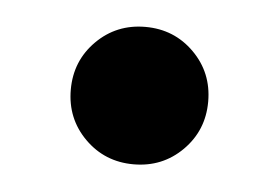

<svg xmlns="http://www.w3.org/2000/svg" viewBox="-29 -440 356 245"><g transform="rotate(5 149.0 -318.0)"><path d="M86.5 -255.5Q61 -281 61 -318Q61 -355 86.5 -380.5Q112 -406 149 -406Q186 -406 211.5 -380.5Q237 -355 237 -318Q237 -281 211.5 -255.5Q186 -230 149 -230Q112 -230 86.5 -255.5Z"/></g></svg>

Font: Montserrat Alternates
Style: Bold
Weight: 700
Version: Version 2.001